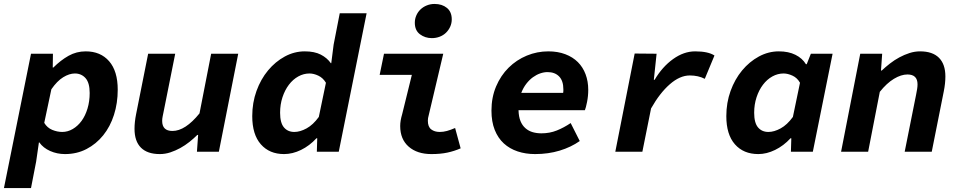

<svg xmlns="http://www.w3.org/2000/svg" viewBox="-42 -768 4862 972"><path d="M-22 184 115 -496H226L225 -426H228Q265 -463 305 -485.5Q345 -508 392 -508Q467 -508 510.5 -458Q554 -408 554 -314Q554 -246 535 -186.5Q516 -127 480.5 -83Q445 -39 396 -13.5Q347 12 287 12Q247 12 212 -3.5Q177 -19 157 -47H155L141 50L115 184ZM273 -100Q301 -100 326.5 -115Q352 -130 371 -156Q390 -182 401 -218.5Q412 -255 412 -297Q412 -349 391 -372.5Q370 -396 337 -396Q309 -396 278 -377Q247 -358 218 -316L182 -146Q197 -121 222.5 -110.5Q248 -100 273 -100Z M767 12Q704 12 671.5 -20.5Q639 -53 639 -116Q639 -150 647 -190L708 -496H845L787 -206Q784 -191 781.5 -179Q779 -167 779 -156Q779 -105 831 -105Q896 -105 968 -194L1027 -496H1164L1066 0H955L961 -85H957Q939 -67 917 -49.5Q895 -32 870.5 -18.5Q846 -5 820 3.5Q794 12 767 12Z M1396 12Q1322 12 1278.5 -37.5Q1235 -87 1235 -180Q1235 -248 1256.5 -307.5Q1278 -367 1315 -411.5Q1352 -456 1400 -482Q1448 -508 1501 -508Q1550 -508 1582 -491.5Q1614 -475 1633 -448H1635L1647 -542L1678 -701H1814L1673 0H1562L1564 -68H1560Q1525 -30 1482 -9Q1439 12 1396 12ZM1448 -100Q1477 -100 1510 -118Q1543 -136 1572 -176L1608 -349Q1593 -374 1569.5 -385Q1546 -396 1525 -396Q1495 -396 1468 -381Q1441 -366 1420.5 -339Q1400 -312 1388 -275.5Q1376 -239 1376 -197Q1376 -146 1395.5 -123Q1415 -100 1448 -100Z M2142 12Q2070 12 2027 -25.5Q1984 -63 1984 -130Q1984 -144 1986.5 -158.5Q1989 -173 1994 -190L2043 -389H1880L1902 -496H2202L2128 -183Q2126 -176 2125 -170Q2124 -164 2124 -157Q2124 -126 2141 -113Q2158 -100 2184 -100Q2202 -100 2220.5 -105Q2239 -110 2262 -120L2290 -17Q2258 -3 2223 4.5Q2188 12 2142 12ZM2144 -575Q2110 -575 2084 -594.5Q2058 -614 2058 -653Q2058 -672 2065.5 -689.5Q2073 -707 2086.5 -720Q2100 -733 2118.5 -740.5Q2137 -748 2158 -748Q2196 -748 2220.5 -728Q2245 -708 2245 -670Q2245 -650 2237 -632.5Q2229 -615 2215.5 -602Q2202 -589 2183.5 -582Q2165 -575 2144 -575Z M2667 12Q2619 12 2578.5 -1.5Q2538 -15 2508.5 -42Q2479 -69 2462.5 -110.5Q2446 -152 2446 -208Q2446 -275 2469.5 -330.5Q2493 -386 2533 -425.5Q2573 -465 2625 -486.5Q2677 -508 2734 -508Q2782 -508 2820 -493.5Q2858 -479 2883.5 -453.5Q2909 -428 2922.5 -392Q2936 -356 2936 -313Q2936 -282 2930 -252Q2924 -222 2919 -210H2583Q2584 -177 2593 -155Q2602 -133 2618 -119Q2634 -105 2654.5 -99Q2675 -93 2699 -93Q2741 -93 2777 -107.5Q2813 -122 2847 -145L2893 -54Q2849 -23 2791.5 -5.5Q2734 12 2667 12ZM2730 -403Q2712 -403 2693 -396.5Q2674 -390 2656 -377Q2638 -364 2622.5 -344Q2607 -324 2597 -298H2809Q2810 -303 2810 -307Q2810 -311 2810 -316Q2810 -359 2788.5 -381Q2767 -403 2730 -403Z M3073 0 3171 -497 3282 -496 3268 -364H3272Q3311 -430 3365.5 -469Q3420 -508 3477 -508Q3543 -508 3575 -487L3526 -369Q3493 -386 3450 -386Q3400 -386 3349 -341.5Q3298 -297 3254 -219L3210 0Z M3797 12Q3722 12 3678.5 -37.5Q3635 -87 3635 -180Q3635 -248 3656.5 -307.5Q3678 -367 3715 -411.5Q3752 -456 3800 -482Q3848 -508 3901 -508Q3950 -508 3985 -490.5Q4020 -473 4038 -443H4042L4063 -496H4173L4073 0H3962L3964 -68H3960Q3925 -30 3882 -9Q3839 12 3797 12ZM3848 -100Q3877 -100 3910 -118Q3943 -136 3972 -176L4008 -349Q3994 -374 3970 -385Q3946 -396 3925 -396Q3895 -396 3868 -381Q3841 -366 3820.5 -339Q3800 -312 3788 -275.5Q3776 -239 3776 -197Q3776 -146 3795.5 -123Q3815 -100 3848 -100Z M4216 0 4313 -496H4424L4418 -411H4422Q4441 -429 4463.5 -446.5Q4486 -464 4511 -477.5Q4536 -491 4562.5 -499.5Q4589 -508 4616 -508Q4679 -508 4711.5 -475.5Q4744 -443 4744 -381Q4744 -346 4736 -306L4675 0H4538L4596 -290Q4599 -305 4601 -317.5Q4603 -330 4603 -341Q4603 -391 4552 -391Q4520 -391 4483.5 -369Q4447 -347 4412 -303L4353 0Z"/></svg>

Font: Source Code Pro
Style: Bold Italic
Weight: 700
Italic angle: -11°
Monospace: yes
Designer: Paul D. Hunt, Teo Tuominen
Foundry: Adobe Systems Incorporated
Version: Version 1.050;PS 1.000;hotconv 16.6.51;makeotf.lib2.5.65220